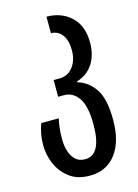

<svg xmlns="http://www.w3.org/2000/svg" viewBox="-121 -616 668 932"><g transform="rotate(-15 213.5 -150.0)"><path d="M212 250Q151 250 111 220Q71 190 51 144Q31 98 31 49Q31 18 36.5 -10Q42 -38 50 -58H138Q134 -44 130.5 -17Q127 10 127 44Q127 76 135.5 104Q144 132 162.5 149.5Q181 167 211 167Q293 167 293 15Q293 -79 264.5 -119.5Q236 -160 192 -160H162V-244H189Q234 -244 259.5 -277.5Q285 -311 285 -361Q285 -412 263.5 -439.5Q242 -467 208 -467V-550Q282 -550 331 -504.5Q380 -459 380 -374Q380 -312 352 -268.5Q324 -225 270 -208V-204Q324 -188 357.5 -138Q391 -88 391 17Q391 127 343.5 188.5Q296 250 212 250Z"/></g></svg>

Font: Noto Sans Georgian ExtraCondensed Medium
Style: Regular
Weight: 500
Width: 2
Designer: Monotype Design Team, Akaki Razmadze
Foundry: Google LLC
Version: Version 2.005; ttfautohint (v1.8.4.7-5d5b)